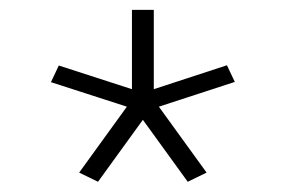

<svg xmlns="http://www.w3.org/2000/svg" viewBox="-20 -702 570 383"><path d="M81.6 -538.1 97.3 -571.3 243.2 -524.1V-682.3H286.8V-524.1L432.7 -571.8L448.4 -538.6L296.9 -489.2L392.1 -357.7L354.5 -339.4L265 -463L175.5 -339.4L137.9 -357.7L233.1 -489.2Z"/></svg>

Font: AzarMehrMonospaced
Style: SansRegular
Weight: 1
Designer: Amin Abedi
Version: Version 1.00